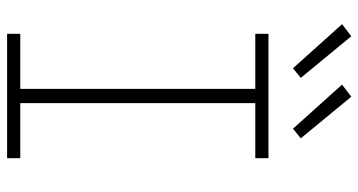

<svg xmlns="http://www.w3.org/2000/svg" viewBox="-254 -754 1008 540"><g transform="rotate(90 250.0 -484.0)"><path d="M75 0V-37H230V-698H75V-735H425V-698H270V-37H425V0ZM342 -804 218 -942 252 -968 369 -826ZM172 -804 48 -942 82 -968 199 -826Z"/></g></svg>

Font: Iosevka Curly Slab Extralight
Style: Regular
Weight: 200
Monospace: yes
Designer: Belleve Invis
Foundry: Belleve Invis
Version: Version 22.1.2; ttfautohint (v1.8.4)